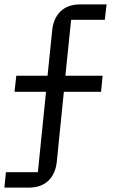

<svg xmlns="http://www.w3.org/2000/svg" viewBox="-23 -718 528 872"><path d="M4 64 -3 134H109C187 134 228 85 235 16L267 -301H436L443 -374H274L300 -628H453L461 -698H340C263 -698 221 -650 214 -580L193 -374H51L43 -301H186L149 64Z"/></svg>

Font: Braiins Sans
Style: Regular
Weight: 400
Designer: Mike Abbink, Paul van der Laan, Pieter van Rosmalen, Jiri Chlebus, Lubos Buracinsky
Foundry: Bold Monday, Sudetype
Version: Version 1.000;hotconv 1.0.109;makeotfexe 2.5.65596